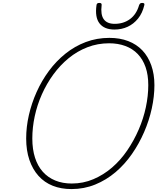

<svg xmlns="http://www.w3.org/2000/svg" viewBox="-20 -1274 1076 1313"><path d="M469 19Q398 19 341 -3.5Q284 -26 243.5 -71Q203 -116 181 -180.5Q159 -245 159 -327Q159 -406 177.5 -487Q196 -568 230.5 -645Q265 -722 314.5 -789Q364 -856 427.5 -907Q491 -958 566.5 -986.5Q642 -1015 728 -1015Q800 -1015 857 -993Q914 -971 953.5 -929.5Q993 -888 1014.5 -827.5Q1036 -767 1036 -692Q1036 -615 1018 -532.5Q1000 -450 965.5 -370.5Q931 -291 882 -220.5Q833 -150 770 -96.5Q707 -43 631 -12Q555 19 469 19ZM471 -19Q549 -19 618.5 -48.5Q688 -78 746.5 -128.5Q805 -179 850.5 -246Q896 -313 928.5 -388Q961 -463 977.5 -541Q994 -619 994 -692Q994 -762 975.5 -815Q957 -868 922 -904.5Q887 -941 837 -959.5Q787 -978 726 -978Q648 -978 578 -951Q508 -924 449.5 -876Q391 -828 345 -765Q299 -702 266.5 -629Q234 -556 217.5 -479Q201 -402 201 -327Q201 -253 219.5 -195.5Q238 -138 273 -99Q308 -60 358 -39.5Q408 -19 471 -19ZM763 -1072Q693 -1072 660.5 -1114Q628 -1156 640 -1239Q641 -1247 645.5 -1250.5Q650 -1254 660 -1254Q669 -1254 672.5 -1250Q676 -1246 675 -1239Q667 -1174 689.5 -1142.5Q712 -1111 764 -1111Q825 -1111 869 -1143.5Q913 -1176 931 -1238Q934 -1246 938.5 -1250Q943 -1254 952 -1254Q962 -1254 965.5 -1250.5Q969 -1247 967 -1239Q954 -1184 924 -1147Q894 -1110 853 -1091Q812 -1072 763 -1072Z"/></svg>

Font: Playwrite BE VLG Thin
Style: Regular
Weight: 250
Designer: Veronika Burian, José Scaglione
Foundry: TypeTogether
Version: Version 1.002